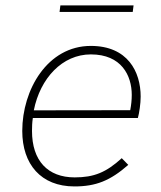

<svg xmlns="http://www.w3.org/2000/svg" viewBox="-20 -664 580 690"><path d="M247.5 6C324.5 6 376 -14.5 441 -71.5L417.5 -95.5C361.5 -44.5 318 -26.5 248.5 -26.5C151.5 -26.5 95 -86.5 95 -193.5C95 -208.5 95.5 -223.5 98 -240H475.5C480.5 -258 485.5 -291.5 485.5 -317C485.5 -406 439 -499 306.5 -499C150.5 -499 60 -341.5 60 -193.5C60 -74 127 6 247.5 6ZM101.5 -267.5C124.5 -383 204 -468.5 306.5 -468.5C416.5 -468.5 453.5 -392.5 453.5 -323C453.5 -304 451.5 -286.5 448 -268ZM194 -621H457L460 -644.5H197Z"/></svg>

Font: HK Grotesk ExtraLight
Style: Italic
Weight: 200
Italic angle: -16°
Designer: Alfredo Marco Pradil
Foundry: Hanken Design Co.
Version: Version 3.001;FEAKit 1.0